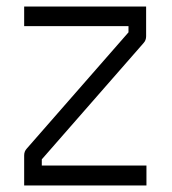

<svg xmlns="http://www.w3.org/2000/svg" viewBox="-20 -617 526 588"><path d="M427.5 -506Q427.5 -493.5 419.5 -485L108 -129V-110H428.5V-49H54V-141Q54 -153.5 62 -162L373.5 -518V-537H54V-597H427.5Z"/></svg>

Font: 3270 Nerd Font Mono SemCond
Style: Regular
Weight: 400
Monospace: yes
Version: Version 3.0.1;Nerd Fonts 3.1.1